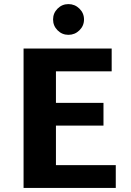

<svg xmlns="http://www.w3.org/2000/svg" viewBox="-20 -917 637 937"><path d="M95 0ZM545 -111V0H95V-680H525V-569H253V-415H485V-304H253V-111ZM239 -822Q239 -853 261 -875Q283 -897 314 -897Q345 -897 367.5 -875Q390 -853 390 -822Q390 -791 367.5 -769Q345 -747 314 -747Q283 -747 261 -769Q239 -791 239 -822Z"/></svg>

Font: Martel Sans ExtraBold
Style: Regular
Weight: 800
Designer: Dan Reynolds and Mathieu Réguer
Foundry: Dan Reynolds and Mathieu Réguer
Version: Version 1.002; ttfautohint (v1.1) -l 5 -r 5 -G 72 -x 0 -D la